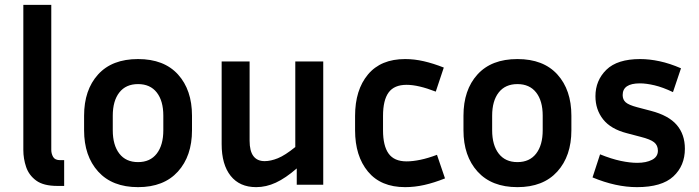

<svg xmlns="http://www.w3.org/2000/svg" viewBox="-20 -760 2877 790"><path d="M76 -143V-740H191V-143Q191 -128 198.5 -114.5Q206 -101 228 -101H244V5H216Q159 5 129 -17Q99 -39 87.5 -73Q76 -107 76 -143Z M770 -284V-224Q770 -118 712 -54Q654 10 548 10Q442 10 384 -54Q326 -118 326 -224V-284Q326 -390 383.5 -453.5Q441 -517 548 -517Q655 -517 712.5 -453.5Q770 -390 770 -284ZM652 -284Q652 -345 625 -379.5Q598 -414 548 -414Q498 -414 471 -379.5Q444 -345 444 -284V-224Q444 -163 471 -128Q498 -93 548 -93Q598 -93 625 -128Q652 -163 652 -224Z M1201 0V-67Q1155 -27 1115 -8.5Q1075 10 1034 10Q966 10 929 -36.5Q892 -83 892 -167V-507H1007V-181Q1007 -97 1069 -97Q1094 -97 1123.5 -109Q1153 -121 1195 -155V-507H1310V0Z M1556 -283V-224Q1556 -160 1579 -128Q1602 -96 1653 -96Q1678 -96 1709.5 -102.5Q1741 -109 1778 -123L1811 -26Q1766 -8 1726 1Q1686 10 1647 10Q1547 10 1494 -54Q1441 -118 1441 -224V-283Q1441 -390 1494 -453.5Q1547 -517 1647 -517Q1685 -517 1724 -508Q1763 -499 1806 -482L1773 -383Q1701 -411 1653 -411Q1602 -411 1579 -379.5Q1556 -348 1556 -283Z M2331 -284V-224Q2331 -118 2273 -54Q2215 10 2109 10Q2003 10 1945 -54Q1887 -118 1887 -224V-284Q1887 -390 1944.5 -453.5Q2002 -517 2109 -517Q2216 -517 2273.5 -453.5Q2331 -390 2331 -284ZM2213 -284Q2213 -345 2186 -379.5Q2159 -414 2109 -414Q2059 -414 2032 -379.5Q2005 -345 2005 -284V-224Q2005 -163 2032 -128Q2059 -93 2109 -93Q2159 -93 2186 -128Q2213 -163 2213 -224Z M2602 -90Q2639 -90 2663 -102.5Q2687 -115 2687 -140Q2687 -162 2671.5 -174.5Q2656 -187 2616 -197L2559 -212Q2493 -229 2461.5 -269Q2430 -309 2430 -364Q2430 -429 2475 -473Q2520 -517 2614 -517Q2652 -517 2694 -508Q2736 -499 2782 -479L2749 -381Q2707 -401 2673 -409Q2639 -417 2613 -417Q2542 -417 2542 -369Q2542 -350 2554.5 -339Q2567 -328 2601 -319L2658 -304Q2731 -285 2764.5 -246Q2798 -207 2798 -148Q2798 -78 2750.5 -34Q2703 10 2601 10Q2514 10 2418 -30L2449 -125Q2496 -106 2534 -98Q2572 -90 2602 -90Z"/></svg>

Font: Inria Sans
Style: Bold
Weight: 700
Designer: Black Foundry Team
Foundry: Black Foundry
Version: Version 1.2; ttfautohint (v1.8.3)